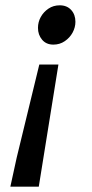

<svg xmlns="http://www.w3.org/2000/svg" viewBox="-20 -523 347 723"><path d="M19 180 43 70 128 -280H200L126 180ZM181 -355Q154 -355 138.5 -373.5Q123 -392 123 -418Q123 -440 133.5 -459Q144 -478 162.5 -490.5Q181 -503 205 -503Q232 -503 248 -485.5Q264 -468 264 -441Q264 -420 253.5 -400.5Q243 -381 224 -368Q205 -355 181 -355Z"/></svg>

Font: Source Sans 3 SemiBold
Style: Italic
Weight: 600
Italic angle: -11°
Designer: Paul D. Hunt
Foundry: Adobe
Version: Version 3.046;hotconv 1.0.118;makeotfexe 2.5.65603